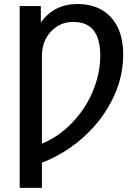

<svg xmlns="http://www.w3.org/2000/svg" viewBox="-20 -718 674 946"><path d="M586.9 -448.7Q586.9 -327.6 527.8 -216.3Q493.2 -149.4 440.9 -91.6Q388.7 -33.7 324.2 11Q259.8 55.7 186.5 83.5V207.5H77.1V-688H181.2V-607.4Q213.9 -652.8 259 -675.5Q304.2 -698.2 360.8 -698.2Q431.6 -698.2 482.2 -668.7Q532.7 -639.2 559.8 -583.7Q586.9 -528.3 586.9 -448.7ZM474.1 -443.8Q474.1 -525.4 441.7 -567.6Q409.2 -609.9 340.3 -609.9Q295.9 -609.9 261 -587.6Q226.1 -565.4 206.3 -527.8Q186.5 -490.2 186.5 -444.3V-10.3Q268.6 -43.9 334 -111.8Q378.4 -157.2 409.7 -211.9Q440.9 -266.6 457.5 -325.9Q474.1 -385.3 474.1 -443.8Z"/></svg>

Font: Arimo Medium
Style: Regular
Weight: 500
Designer: Steve Matteson
Foundry: Monotype Imaging Inc.
Version: Version 1.33